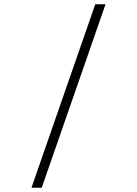

<svg xmlns="http://www.w3.org/2000/svg" viewBox="-20 -767 640 897"><path d="M127 110 425 -747H473L175 110Z"/></svg>

Font: Geist Mono UltraLight
Style: Regular
Weight: 200
Monospace: yes
Designer: Basement.studio, Andrés Briganti, Mateo Zaragoza
Foundry: Basement.studio, Vercel, Andrés Briganti, Guido Ferreyra, Mateo Zaragoza
Version: Version 1.400; ttfautohint (v1.8.4.7-5d5b)